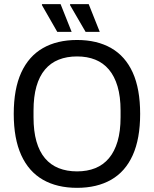

<svg xmlns="http://www.w3.org/2000/svg" viewBox="-20 -890 740 922"><path d="M350 12Q254 12 186 -27Q118 -66 82 -145Q46 -224 46 -343Q46 -463 82 -541.5Q118 -620 186 -659Q254 -698 350 -698Q446 -698 514 -659Q582 -620 617.5 -541.5Q653 -463 653 -343Q653 -224 617.5 -145Q582 -66 514 -27Q446 12 350 12ZM350 -67Q399 -67 437.5 -82.5Q476 -98 503 -130Q530 -162 544.5 -211Q559 -260 559 -327V-359Q559 -426 544.5 -475Q530 -524 503 -556Q476 -588 437.5 -603.5Q399 -619 350 -619Q301 -619 262 -603.5Q223 -588 196 -556Q169 -524 155 -475Q141 -426 141 -359V-327Q141 -260 155 -211Q169 -162 196 -130Q223 -98 262 -82.5Q301 -67 350 -67ZM391 -737 316 -866 317 -870H406L459 -737ZM255 -737 181 -866 182 -870H271L324 -737Z"/></svg>

Font: Archivo SemiCondensed
Style: Regular
Weight: 400
Width: 4
Designer: Hector Gatti
Foundry: Omnibus-Type
Version: Version 2.001